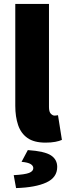

<svg xmlns="http://www.w3.org/2000/svg" viewBox="-20 -716 338 980"><path d="M212 12Q154 12 120.5 -11.5Q87 -35 72.5 -77.5Q58 -120 58 -176V-696H230V-170Q230 -145 239.5 -135.5Q249 -126 258 -126Q263 -126 266.5 -126.5Q270 -127 276 -128L296 -2Q283 4 262 8Q241 12 212 12ZM62 244 50 178Q107 175 128.5 166.5Q150 158 150 142Q150 130 136.5 121.5Q123 113 90 110L122 50Q208 56 240 77Q272 98 272 136Q272 190 216.5 215.5Q161 241 62 244Z"/></svg>

Font: Source Sans 3 Black
Style: Regular
Weight: 900
Designer: Paul D. Hunt
Foundry: Adobe
Version: Version 3.046;hotconv 1.0.118;makeotfexe 2.5.65603